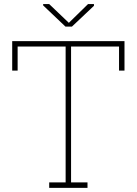

<svg xmlns="http://www.w3.org/2000/svg" viewBox="-20 -910 664 930"><path d="M218.3 0V-26.4H297.9V-684.6H65.4V-567.9H39.1V-710.9H583V-567.9H556.6V-684.6H324.2V-26.4H403.8V0ZM435.1 -890.2V-881.9L328.6 -781.3H296.9L189 -883.8V-890.2H218.3L313.5 -799.4L406.3 -890.2Z"/></svg>

Font: Roboto Slab LO Thin
Style: Regular
Weight: 250
Designer: Google
Version: Version 2.00;September 28, 2018;FontCreator 11.5.0.2427 64-b